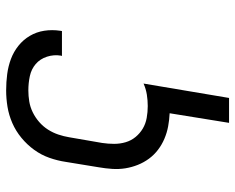

<svg xmlns="http://www.w3.org/2000/svg" viewBox="-92 -486 783 640"><g transform="rotate(-90 300.0 -166.5)"><path d="M210 205 242 7Q220 6 198.5 2Q177 -2 157 -10.5Q137 -19 120 -32Q103 -45 90.5 -62Q78 -79 70 -99Q62 -119 58.5 -140.5Q55 -162 56.5 -184.5Q58 -207 62 -230L80 -340Q84 -367 93.5 -394Q103 -421 120 -444.5Q137 -468 160 -487Q183 -506 209.5 -517.5Q236 -529 263.5 -533.5Q291 -538 318 -538Q346 -538 372.5 -534.5Q399 -531 423 -522Q447 -513 467 -497Q487 -481 500 -459Q513 -437 517 -411Q521 -385 517 -358Q517 -356 516.5 -355Q516 -354 516 -352H433Q433 -353 433.5 -354Q434 -355 434 -355Q438 -379 430.5 -402Q423 -425 406 -439.5Q389 -454 366 -459Q343 -464 318 -464Q300 -464 281.5 -461Q263 -458 245.5 -449.5Q228 -441 213 -428Q198 -415 187.5 -398.5Q177 -382 171 -364Q165 -346 162 -328L143 -218Q140 -198 140 -178Q140 -158 145.5 -139.5Q151 -121 163 -106.5Q175 -92 191 -82.5Q207 -73 226.5 -69.5Q246 -66 266 -66Q285 -66 304 -69Q323 -72 341 -80L293 205Z"/></g></svg>

Font: Iosevka Curly Extended
Style: Italic
Weight: 400
Width: 7
Italic angle: -9°
Monospace: yes
Designer: Belleve Invis
Foundry: Belleve Invis
Version: Version 11.1.0; ttfautohint (v1.8.3)